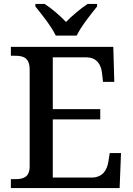

<svg xmlns="http://www.w3.org/2000/svg" viewBox="-20 -951 671 971"><path d="M262 -771H368C389 -816 440 -880 471 -918V-931H423C388 -908 344 -871 314 -840C284 -871 242 -908 206 -931H159V-918C190 -880 241 -816 262 -771ZM35 0H585L592 -177H535L528 -133C521 -89 498 -53 442 -53H247V-347H487V-399H247V-661H415C469 -661 491 -626 496 -581L501 -537H558L553 -714H35V-669H56C97 -669 130 -660 130 -599V-110C130 -53 96 -45 56 -45H35Z"/></svg>

Font: Noto Serif Thai Medium
Style: Regular
Weight: 500
Designer: Monotype Design Team
Foundry: Monotype Imaging Inc.
Version: Version 1.901;PS 001.901;hotconv 1.0.88;makeotf.lib2.5.64775